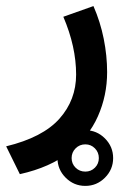

<svg xmlns="http://www.w3.org/2000/svg" viewBox="-39 -299 406 623"><path d="M147.5 213.9Q147.5 176.8 174.1 150.1Q200.7 123.5 237.8 123.5Q274.9 123.5 301.5 150.1Q328.1 176.8 328.1 213.9Q328.1 251 301.5 277.6Q274.9 304.2 237.8 304.2Q200.7 304.2 174.1 277.6Q147.5 251 147.5 213.9ZM193.4 213.9Q193.4 232.4 206.3 245.1Q219.2 257.8 237.8 257.8Q256.3 257.8 269 245.1Q281.7 232.4 281.7 213.9Q281.7 195.3 269 182.4Q256.3 169.4 237.8 169.4Q219.2 169.4 206.3 182.4Q193.4 195.3 193.4 213.9ZM264.2 -279.3Q286.6 -228 297.6 -173.1Q308.6 -118.2 308.6 -64.9Q308.6 10.7 278.8 78.1Q249 145.5 186.5 194.8Q124 244.1 25.4 266.1L-19 175.8Q99.6 147 153.8 86.2Q208 25.4 208 -57.1Q208 -147.5 166.5 -244.6Z"/></svg>

Font: Vazir Medium FD
Style: Medium-FD
Weight: 500
Designer: Saber Rastikerdar
Foundry: Saber Rastikerdar
Version: Version 30.0.0